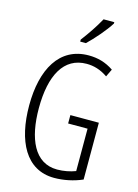

<svg xmlns="http://www.w3.org/2000/svg" viewBox="-140 -1022 796 1107"><g transform="rotate(15 258.5 -468.5)"><path d="M400 -947H336C309 -898 279 -853 239 -800V-788H273C312 -825 372 -893 400 -939ZM294 -364V-314H410V-61C379 -49 340 -41 301 -41C165 -41 108 -175 108 -356C108 -552 173 -674 309 -674C350 -674 392 -663 435 -633L457 -679C410 -711 361 -724 308 -724C134 -724 50 -573 50 -357C50 -146 127 10 297 10C352 10 412 -2 464 -25V-364Z"/></g></svg>

Font: Noto Sans Display Condensed Light
Style: Regular
Weight: 300
Width: 3
Designer: Monotype Design Team
Foundry: Monotype Imaging Inc.
Version: Version 1.900